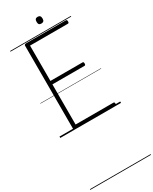

<svg xmlns="http://www.w3.org/2000/svg" viewBox="-524 -1567 1933 2423"><g transform="rotate(-30 442.5 -355.0)"><path d="M225 0Q211 0 204 -5.5Q197 -11 197 -23V-1230Q197 -1240 204 -1245Q211 -1250 225 -1250H803Q812 -1250 816 -1244Q820 -1238 820 -1225Q820 -1211 816 -1205.5Q812 -1200 803 -1200H252V-685H719Q728 -685 732 -679.5Q736 -674 736 -660Q736 -647 732 -641Q728 -635 719 -635H252V-50H803Q812 -50 816 -44.5Q820 -39 820 -25Q820 -11 816 -5.5Q812 0 803 0ZM516 -1369Q494 -1369 483.5 -1380.5Q473 -1392 473 -1417Q473 -1443 483.5 -1455Q494 -1467 516 -1467Q538 -1467 549 -1455Q560 -1443 560 -1417Q560 -1392 549 -1380.5Q538 -1369 516 -1369ZM0 747H885V757H0ZM0 -20H885V0H0ZM0 -505H885V-500H0ZM0 -1267H885V-1257H0Z"/></g></svg>

Font: Playwrite VN Guides
Style: Regular
Weight: 400
Designer: Veronika Burian, José Scaglione
Foundry: TypeTogether
Version: Version 1.003